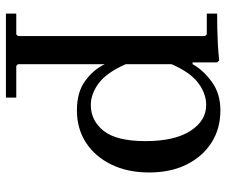

<svg xmlns="http://www.w3.org/2000/svg" viewBox="-78 -437 765 649"><g transform="rotate(90 304.5 -112.5)"><path d="M353 -475Q415 -475 462 -445Q509 -415 536 -361Q563 -307 563 -234Q563 -161 536 -106Q509 -51 462 -20.5Q415 10 353 10Q292 10 254 -17.5Q216 -45 197 -84V209L203 215H310V250H26V215H96L102 209V-423L96 -429H26V-464Q52 -464 78.5 -464.5Q105 -465 131.5 -466.5Q158 -468 184 -471L191 -464V-381H197Q216 -416 256 -445.5Q296 -475 353 -475ZM335 -37Q388 -37 422.5 -80.5Q457 -124 457 -222Q457 -320 422.5 -373.5Q388 -427 335 -427Q297 -427 261 -400.5Q225 -374 197 -310V-155Q225 -91 261 -64Q297 -37 335 -37Z"/></g></svg>

Font: Brygada 1918 Medium
Style: Regular
Weight: 500
Designer: Mateusz Machalski | Borys Kosmynka | Przemek Hoffer
Foundry: NIEPODLEGLA 2018
Version: Version 3.006